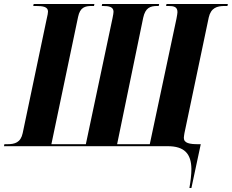

<svg xmlns="http://www.w3.org/2000/svg" viewBox="-42 -734 1164 964"><path d="M909 210H919L966 -10H954C910 -10 881 -15 881 -42C881 -49 883 -56 884 -65L1006 -646C1017 -695 1048 -704 1086 -704H1100L1102 -714H794L792 -704H803C831 -704 849 -700 849 -673C849 -667 847 -657 844 -640L710 -10H546L677 -645C688 -695 712 -704 748 -704H755L757 -714H471L469 -704H475C504 -704 528 -700 528 -675C528 -668 526 -659 523 -643L389 -10H216L350 -649C360 -697 384 -704 420 -704H430L432 -714H127L125 -704H138C174 -704 199 -700 199 -676C199 -668 197 -659 192 -637L72 -66C62 -18 32 -10 -5 -10H-20L-22 0H800C884 0 918 38 919 114C919 143 915 175 909 210Z"/></svg>

Font: Noto Serif Display Condensed ExtraBold
Style: Italic
Weight: 800
Width: 3
Italic angle: -12°
Designer: Monotype Design Team
Foundry: Monotype Imaging Inc.
Version: Version 2.009